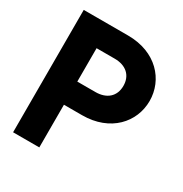

<svg xmlns="http://www.w3.org/2000/svg" viewBox="-168 -853 938 982"><g transform="rotate(30 301.5 -361.5)"><path d="M45.4 0H200.2V-252H307.1C474.1 -252 570.3 -362.8 570.3 -487.3C570.3 -611.8 474.1 -722.7 307.1 -722.7H45.4ZM200.2 -585.9H307.1C373 -585.9 415.5 -549.8 415.5 -487.3C415.5 -424.8 373 -388.7 307.1 -388.7H200.2Z"/></g></svg>

Font: Giphurs ExtraBold
Style: Regular
Weight: 800
Version: Version 1.000